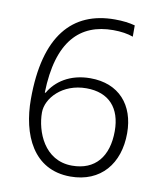

<svg xmlns="http://www.w3.org/2000/svg" viewBox="-83 -844 738 871"><g transform="rotate(10 286.0 -408.5)"><path d="M300 -40C440 -40 520 -138 520 -278C520 -408 445 -495 313 -495C219 -495 155 -450 124 -395H120C126 -634 225 -728 377 -728C413 -728 445 -723 469 -714V-766C443 -773 413 -777 376 -777C181 -777 63 -648 63 -355C63 -193 128 -40 300 -40ZM299 -90C170 -90 123 -218 123 -304C123 -370 193 -447 303 -447C408 -447 463 -383 463 -278C463 -160 405 -90 299 -90Z"/></g></svg>

Font: Noto Sans Tamil UI Light
Style: Regular
Weight: 300
Designer: Jelle Bosma - Monotype Design Team
Foundry: Monotype Imaging Inc.
Version: Version 2.004